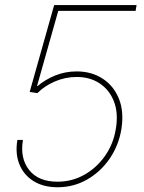

<svg xmlns="http://www.w3.org/2000/svg" viewBox="-20 -748 583 777"><path d="M213.4 9.8Q155.8 9.8 116 -14.9Q76.2 -39.6 58.6 -82.8Q41 -126 50.3 -181.6H72.8Q60.5 -107.4 97.9 -60.1Q135.3 -12.7 212.9 -12.7Q271.5 -12.7 321.3 -40.8Q371.1 -68.8 405 -117.2Q439 -165.5 448.7 -226.1Q459.5 -290 441.2 -337.2Q422.9 -384.3 383.5 -410.4Q344.2 -436.5 290.5 -436.5Q244.6 -436.5 202.4 -418.5Q160.2 -400.4 131.3 -371.1L100.1 -376L199.2 -727.5H532.7L528.8 -704.1H215.8L129.9 -399.9H132.3Q162.6 -425.8 203.1 -442.4Q243.7 -459 290.5 -459Q350.6 -459 395.5 -429.7Q440.4 -400.4 461.4 -348.1Q482.4 -295.9 471.2 -225.1Q460 -158.2 423.1 -105Q386.2 -51.8 331.8 -21Q277.3 9.8 213.4 9.8Z"/></svg>

Font: Inter 17pt Thin
Style: Italic
Weight: 250
Italic angle: -9.3988°
Version: Version 4.001;git-66647c0bb